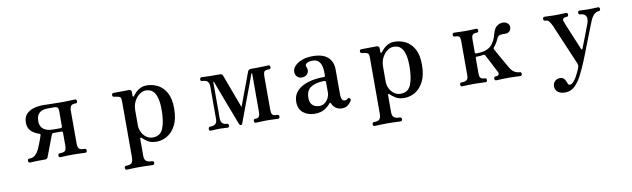

<svg xmlns="http://www.w3.org/2000/svg" viewBox="-41 -934 5276 1603"><g transform="rotate(-10 2596.5 -132.5)"><path d="M150 0Q135 0 135 -17Q135 -33 150 -33Q175 -33 193 -45.5Q211 -58 227 -86Q232 -94 239 -111Q246 -128 254 -148Q262 -168 267.5 -184.5Q273 -201 275 -208Q279 -219 273 -221Q221 -238 197 -264.5Q173 -291 173 -334Q173 -377 195.5 -403Q218 -429 256.5 -441Q295 -453 341 -453Q355 -453 394 -451.5Q433 -450 512 -450Q529 -450 549 -451Q569 -452 586.5 -452.5Q604 -453 611 -453Q618 -453 621.5 -448Q625 -443 625 -436Q625 -420 611 -420Q580 -420 570 -407Q560 -394 560 -365V-88Q560 -60 570.5 -46.5Q581 -33 618 -33Q633 -33 633 -17Q633 0 618 0Q611 0 591.5 -1Q572 -2 550 -2.5Q528 -3 511 -3Q495 -3 473.5 -2.5Q452 -2 433.5 -1Q415 0 408 0Q393 0 393 -17Q393 -33 408 -33Q446 -33 455 -46.5Q464 -60 464 -88V-198Q464 -209 453 -209H386Q378 -209 375 -206.5Q372 -204 370 -199Q368 -194 360.5 -174.5Q353 -155 343.5 -129.5Q334 -104 324.5 -79Q315 -54 308 -36Q301 -18 300 -15Q293 -3 279 -3H252Q235 -3 214 -2.5Q193 -2 175 -1Q157 0 150 0ZM386 -238H450Q464 -238 464 -252V-384Q464 -419 432 -419H373Q277 -419 277 -328Q277 -282 306.5 -260Q336 -238 386 -238Z M936 199Q921 199 921 183Q921 166 936 166Q972 166 983.5 151.5Q995 137 995 106V-367Q995 -393 989.5 -401.5Q984 -410 970 -413Q964 -415 952.5 -416.5Q941 -418 935 -419Q922 -421 922 -435Q922 -451 936 -451Q939 -451 957 -451.5Q975 -452 998 -452Q1021 -452 1040 -452.5Q1059 -453 1065 -453Q1089 -453 1089 -431V-400Q1089 -393 1093 -392Q1097 -391 1101 -397Q1109 -408 1124.5 -424Q1140 -440 1164 -452.5Q1188 -465 1220 -465Q1269 -465 1313 -442.5Q1357 -420 1385 -370Q1413 -320 1413 -236Q1413 -149 1384.5 -94Q1356 -39 1312.5 -13.5Q1269 12 1222 12Q1177 12 1150 -4.5Q1123 -21 1104 -40Q1097 -46 1093.5 -43.5Q1090 -41 1090 -35V109Q1090 140 1105 153Q1120 166 1155 166Q1170 166 1170 183Q1170 199 1155 199Q1148 199 1127.5 198Q1107 197 1083.5 196.5Q1060 196 1043 196Q1026 196 1003.5 196.5Q981 197 962 198Q943 199 936 199ZM1197 -28Q1261 -28 1284.5 -86.5Q1308 -145 1308 -242Q1308 -302 1298.5 -338.5Q1289 -375 1274 -393.5Q1259 -412 1240.5 -418.5Q1222 -425 1204 -425Q1179 -425 1152.5 -406.5Q1126 -388 1108 -354Q1090 -320 1090 -273V-147Q1090 -120 1103 -92.5Q1116 -65 1140 -46.5Q1164 -28 1197 -28Z M1682 0Q1668 0 1668 -17Q1668 -24 1671.5 -29Q1675 -34 1682 -34Q1715 -34 1728.5 -47.5Q1742 -61 1742 -86V-367Q1742 -390 1729.5 -405Q1717 -420 1684 -420Q1669 -420 1669 -436Q1669 -443 1673 -448Q1677 -453 1684 -453Q1695 -453 1715 -451.5Q1735 -450 1760 -450H1837Q1858 -450 1863 -434Q1865 -429 1875 -402Q1885 -375 1899 -337.5Q1913 -300 1927.5 -261Q1942 -222 1953.5 -191Q1965 -160 1969 -149Q1974 -161 1985 -192Q1996 -223 2010.5 -261.5Q2025 -300 2039 -337Q2053 -374 2062.5 -400Q2072 -426 2074 -431Q2081 -450 2102 -450H2154Q2179 -450 2210 -451.5Q2241 -453 2251 -453Q2258 -453 2261.5 -448Q2265 -443 2265 -436Q2265 -420 2251 -420Q2215 -420 2208 -407Q2201 -394 2201 -367V-86Q2201 -59 2209 -46Q2217 -33 2252 -33Q2267 -33 2267 -17Q2267 0 2252 0Q2245 0 2228 -1Q2211 -2 2191 -2.5Q2171 -3 2154 -3Q2129 -3 2102 -1.5Q2075 0 2064 0Q2050 0 2050 -17Q2050 -33 2064 -33Q2090 -33 2097.5 -46Q2105 -59 2105 -88V-408Q2105 -412 2102 -412Q2099 -412 2098 -410Q2098 -408 2087.5 -379.5Q2077 -351 2060.5 -307Q2044 -263 2025.5 -213.5Q2007 -164 1990.5 -120Q1974 -76 1963 -46.5Q1952 -17 1951 -13Q1946 -2 1938 -2Q1929 -2 1924 -13Q1923 -15 1912.5 -43Q1902 -71 1885.5 -114Q1869 -157 1850.5 -205.5Q1832 -254 1816 -297Q1800 -340 1789.5 -367.5Q1779 -395 1779 -396Q1778 -398 1775.5 -397.5Q1773 -397 1773 -394V-87Q1773 -59 1787.5 -46Q1802 -33 1824 -33Q1839 -33 1839 -17Q1839 0 1824 0Q1814 0 1799.5 -1.5Q1785 -3 1760 -3Q1735 -3 1714 -1.5Q1693 0 1682 0Z M2563 12Q2505 12 2465.5 -19.5Q2426 -51 2426 -112Q2426 -167 2460 -203.5Q2494 -240 2553.5 -258.5Q2613 -277 2689 -277Q2700 -277 2700 -287V-315Q2700 -368 2681 -398Q2662 -428 2621 -428Q2587 -428 2569 -416Q2551 -404 2561 -384Q2575 -352 2558.5 -328.5Q2542 -305 2507 -305Q2484 -305 2468.5 -321Q2453 -337 2453 -362Q2453 -388 2474.5 -411.5Q2496 -435 2535 -450Q2574 -465 2626 -465Q2712 -465 2754.5 -427Q2797 -389 2797 -321V-118Q2797 -81 2805.5 -67.5Q2814 -54 2827 -54Q2836 -54 2842 -56.5Q2848 -59 2852 -63Q2863 -74 2874 -62Q2879 -58 2878 -52Q2877 -46 2874 -41Q2862 -22 2843 -7.5Q2824 7 2795 7Q2736 7 2710 -49Q2704 -63 2695 -50Q2679 -28 2646 -8Q2613 12 2563 12ZM2610 -45Q2638 -45 2658 -60.5Q2678 -76 2689 -98.5Q2700 -121 2700 -141V-229Q2700 -244 2686 -244Q2616 -244 2574 -217.5Q2532 -191 2532 -129Q2532 -92 2546.5 -74Q2561 -56 2579.5 -50.5Q2598 -45 2610 -45Z M3037 199Q3022 199 3022 183Q3022 166 3037 166Q3073 166 3084.5 151.5Q3096 137 3096 106V-367Q3096 -393 3090.5 -401.5Q3085 -410 3071 -413Q3065 -415 3053.5 -416.5Q3042 -418 3036 -419Q3023 -421 3023 -435Q3023 -451 3037 -451Q3040 -451 3058 -451.5Q3076 -452 3099 -452Q3122 -452 3141 -452.5Q3160 -453 3166 -453Q3190 -453 3190 -431V-400Q3190 -393 3194 -392Q3198 -391 3202 -397Q3210 -408 3225.5 -424Q3241 -440 3265 -452.5Q3289 -465 3321 -465Q3370 -465 3414 -442.5Q3458 -420 3486 -370Q3514 -320 3514 -236Q3514 -149 3485.5 -94Q3457 -39 3413.5 -13.5Q3370 12 3323 12Q3278 12 3251 -4.5Q3224 -21 3205 -40Q3198 -46 3194.5 -43.5Q3191 -41 3191 -35V109Q3191 140 3206 153Q3221 166 3256 166Q3271 166 3271 183Q3271 199 3256 199Q3249 199 3228.5 198Q3208 197 3184.5 196.5Q3161 196 3144 196Q3127 196 3104.5 196.5Q3082 197 3063 198Q3044 199 3037 199ZM3298 -28Q3362 -28 3385.5 -86.5Q3409 -145 3409 -242Q3409 -302 3399.5 -338.5Q3390 -375 3375 -393.5Q3360 -412 3341.5 -418.5Q3323 -425 3305 -425Q3280 -425 3253.5 -406.5Q3227 -388 3209 -354Q3191 -320 3191 -273V-147Q3191 -120 3204 -92.5Q3217 -65 3241 -46.5Q3265 -28 3298 -28Z M3813 0Q3799 0 3799 -17Q3799 -33 3813 -33Q3845 -33 3858 -44Q3871 -55 3871 -79V-373Q3871 -398 3864 -409Q3857 -420 3824 -420Q3810 -420 3810 -436Q3810 -443 3813.5 -448Q3817 -453 3824 -453Q3835 -453 3866 -451.5Q3897 -450 3922 -450Q3948 -450 3974.5 -451.5Q4001 -453 4011 -453Q4019 -453 4022.5 -448Q4026 -443 4026 -436Q4026 -420 4011 -420Q3989 -420 3977.5 -411Q3966 -402 3966 -371V-260Q3966 -250 3977 -250Q4060 -250 4098.5 -284Q4137 -318 4155 -391Q4165 -429 4187.5 -447Q4210 -465 4238 -465Q4262 -465 4278 -451.5Q4294 -438 4294 -419Q4294 -397 4280.5 -383Q4267 -369 4244 -370Q4213 -372 4197.5 -367.5Q4182 -363 4174 -345Q4155 -302 4131 -275Q4123 -267 4130 -255Q4134 -248 4147.5 -223.5Q4161 -199 4177.5 -170Q4194 -141 4208 -117Q4222 -93 4226 -86Q4240 -61 4261.5 -47Q4283 -33 4306 -33Q4321 -33 4321 -17Q4321 0 4306 0Q4299 0 4280.5 -1Q4262 -2 4240.5 -2.5Q4219 -3 4202 -3Q4186 -3 4165.5 -2.5Q4145 -2 4127.5 -1Q4110 0 4103 0Q4088 0 4088 -17Q4088 -33 4103 -33Q4123 -33 4129 -42.5Q4135 -52 4128 -67Q4125 -72 4114 -93.5Q4103 -115 4089 -142Q4075 -169 4063.5 -191.5Q4052 -214 4048 -220Q4043 -230 4033 -228Q4020 -225 4006 -224Q3992 -223 3977 -223Q3966 -223 3966 -212V-82Q3966 -51 3977.5 -42Q3989 -33 4011 -33Q4026 -33 4026 -17Q4026 0 4011 0Q4001 0 3972.5 -1.5Q3944 -3 3919 -3Q3902 -3 3880 -2.5Q3858 -2 3839 -1Q3820 0 3813 0Z M4651 200Q4612 200 4590 181.5Q4568 163 4568 135Q4568 108 4585 91Q4602 74 4628 74Q4649 74 4660 84.5Q4671 95 4676 108.5Q4681 122 4686 132.5Q4691 143 4700 143Q4715 143 4730 128Q4745 113 4757.5 91.5Q4770 70 4779 50Q4788 30 4792 20Q4798 5 4797.5 -5.5Q4797 -16 4790 -30Q4787 -37 4776.5 -62Q4766 -87 4750.5 -122.5Q4735 -158 4718.5 -197.5Q4702 -237 4686.5 -273Q4671 -309 4660.5 -334Q4650 -359 4647 -366Q4634 -393 4622.5 -406.5Q4611 -420 4591 -420Q4576 -420 4576 -437Q4576 -443 4580 -448Q4584 -453 4591 -453Q4602 -453 4627.5 -451.5Q4653 -450 4678 -450Q4703 -450 4733.5 -451.5Q4764 -453 4774 -453Q4781 -453 4784.5 -448Q4788 -443 4788 -437Q4788 -420 4774 -420Q4751 -420 4743.5 -410Q4736 -400 4741 -387Q4743 -380 4754 -353.5Q4765 -327 4779.5 -292Q4794 -257 4808.5 -222.5Q4823 -188 4833 -164Q4843 -140 4844 -137Q4846 -130 4850.5 -130Q4855 -130 4857 -135Q4859 -142 4867 -162Q4875 -182 4885.5 -208.5Q4896 -235 4906 -262Q4916 -289 4924 -310Q4932 -331 4935 -339Q4948 -380 4933.5 -400Q4919 -420 4888 -420Q4873 -420 4873 -437Q4873 -443 4877 -448Q4881 -453 4888 -453Q4898 -453 4918 -451.5Q4938 -450 4963 -450Q4988 -450 5010.5 -451.5Q5033 -453 5044 -453Q5051 -453 5055 -448Q5059 -443 5059 -437Q5059 -420 5044 -420Q5025 -420 5004.5 -401.5Q4984 -383 4967 -337Q4964 -330 4952.5 -300.5Q4941 -271 4925 -230.5Q4909 -190 4893 -149Q4877 -108 4865 -76.5Q4853 -45 4848 -34Q4821 32 4793.5 85Q4766 138 4732.5 169Q4699 200 4651 200Z"/></g></svg>

Font: Zen Old Mincho SemiBold
Style: Regular
Weight: 600
Version: Version 1.500